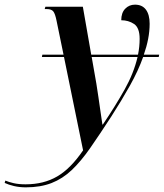

<svg xmlns="http://www.w3.org/2000/svg" viewBox="-169 -565 704 825"><path d="M-58 240Q-85 240 -108.5 234.5Q-132 229 -149 221L-146 211Q-132 217 -110.5 222Q-89 227 -59 227Q19 227 77 193Q135 159 188 81L106 -320H11L13 -330H104L74 -476Q68 -506 60 -516Q52 -526 32 -526H23L26 -536H187L223 -330H424Q431 -364 431 -398Q431 -446 407 -462Q383 -478 352 -478Q352 -510 369 -527.5Q386 -545 411 -545Q442 -545 458 -523.5Q474 -502 474 -463Q474 -431 467.5 -397.5Q461 -364 449 -330H515L513 -320H446Q425 -261 389.5 -197.5Q354 -134 309 -64Q259 13 219 70.5Q179 128 139.5 165.5Q100 203 52.5 221.5Q5 240 -58 240ZM271 -30H273Q327 -110 366.5 -180.5Q406 -251 422 -320H225L245 -206Q249 -181 254 -147Q259 -113 263.5 -81Q268 -49 271 -30Z"/></svg>

Font: Noto Serif Display Condensed SemiBold
Style: Italic
Weight: 600
Width: 3
Italic angle: -12°
Designer: Monotype Design Team
Foundry: Monotype Imaging Inc.
Version: Version 2.009